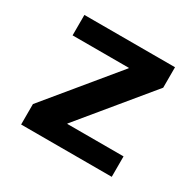

<svg xmlns="http://www.w3.org/2000/svg" viewBox="-119 -654 807 789"><g transform="rotate(30 284.0 -260.0)"><path d="M232 -97H499V0H69V-97L336 -421V-423H69V-520H499V-423L232 -99Z"/></g></svg>

Font: M PLUS 1p
Style: Bold
Weight: 700
Version: Version 1.062